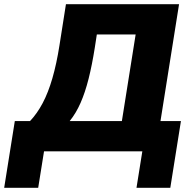

<svg xmlns="http://www.w3.org/2000/svg" viewBox="-72 -725 930 920"><path d="M-52 175 -1 -145H72Q106 -181 132.5 -231Q159 -281 179 -350Q199 -419 213 -508L244 -705H786L697 -145H795L744 175H582L610 0H139L111 175ZM262 -145H512L578 -560H392L382 -495Q369 -413 352.5 -347.5Q336 -282 314 -232Q292 -182 262 -145Z"/></svg>

Font: Nunito Sans 11pt Black
Style: Italic
Weight: 900
Italic angle: -9°
Version: Version 3.101;gftools[0.9.27]